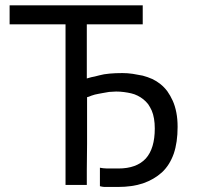

<svg xmlns="http://www.w3.org/2000/svg" viewBox="-20 -704 751 731"><path d="M311.5 -334Q314.5 -335 318.4 -335.9Q322.3 -337.9 328.1 -339.8Q334 -341.8 340.8 -343.8Q347.7 -345.7 354.5 -346.7Q361.3 -347.7 370.1 -349.6Q377.9 -350.6 386.7 -352.5Q395.5 -354.5 404.3 -354.5Q413.1 -355.5 421.9 -355.5Q437.5 -355.5 452.1 -353.5Q466.8 -351.6 479.5 -348.6Q492.2 -345.7 503.9 -339.8Q515.6 -334 525.4 -326.2Q535.2 -318.4 543.9 -307.6Q551.8 -295.9 557.6 -283.2Q563.5 -269.5 566.4 -252Q569.3 -235.4 569.3 -214.8Q569.3 -138.7 535.2 -100.6Q500 -62.5 430.7 -62.5Q417 -62.5 406.2 -62.5Q394.5 -62.5 387.7 -62.5Q380.9 -62.5 373 -63.5Q366.2 -64.5 360.4 -65.4Q360.4 -42 360.4 4.9Q364.3 5.9 369.1 6.8Q374 7.8 381.8 7.8Q389.6 7.8 401.4 7.8Q413.1 7.8 428.7 7.8Q483.4 7.8 524.4 -5.9Q566.4 -20.5 596.7 -47.9Q626 -75.2 641.6 -119.1Q656.2 -162.1 656.2 -220.7Q656.2 -251 651.4 -275.4Q646.5 -300.8 637.7 -320.3Q628.9 -339.8 617.2 -356.4Q605.5 -372.1 590.8 -383.8Q576.2 -395.5 559.6 -403.3Q542 -411.1 523.4 -416Q504.9 -419.9 485.4 -422.9Q465.8 -425.8 446.3 -425.8Q418.9 -425.8 397.5 -423.8Q375 -421.9 357.4 -417Q339.8 -412.1 328.1 -410.2Q316.4 -407.2 310.5 -405.3Q310.5 -473.6 310.5 -611.3Q364.3 -611.3 523.4 -611.3Q523.4 -628.9 523.4 -683.6Q396.5 -683.6 16.6 -683.6Q16.6 -666 16.6 -611.3Q70.3 -611.3 229.5 -611.3Q229.5 -458 229.5 0Q250 0 310.5 0Q310.5 -18.6 310.5 -57.6Q310.5 -96.7 311.5 -156.2Q311.5 -215.8 311.5 -259.8Q311.5 -303.7 311.5 -334Z"/></svg>

Font: Aptus Gothic JP
Style: Medium
Weight: 400
Designer: Fuminori Ogawa / Motoya
Version: Version 1